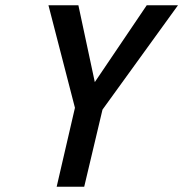

<svg xmlns="http://www.w3.org/2000/svg" viewBox="-20 -705 692 725"><path d="M652 -685 367 -291 298 0H194L263 -298L163 -685H276L338 -395L534 -685Z"/></svg>

Font: Titillium Web
Style: SemiBold Italic
Weight: 600
Italic angle: -13°
Version: Version 1.001;PS 57.000;hotconv 1.0.70;makeotf.lib2.5.55311